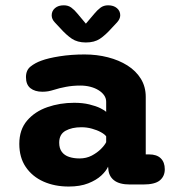

<svg xmlns="http://www.w3.org/2000/svg" viewBox="-20 -692 659 721"><path d="M468.2 0.8Q427.8 0.8 407.8 -15.3Q387.8 -31.3 386.7 -59.2L385.8 -66.2Q379 -50.2 360.3 -32.8Q341.7 -15.5 311.2 -3.5Q280.8 8.5 238 8.5Q185.2 8.5 143.2 -10.2Q101.2 -29 76.8 -64.8Q52.5 -100.5 52.5 -151.7Q52.5 -205 81.7 -239.1Q110.8 -273.2 157.9 -289.6Q205 -306 258.5 -306Q290.5 -306 315.5 -299.9Q340.5 -293.8 356.8 -285.8Q373 -277.7 378.7 -271.8V-310Q378.7 -323 371.1 -334Q363.5 -345 350.2 -353.2Q337 -361.5 319.4 -366.1Q301.8 -370.7 281.8 -370.7Q253 -370.7 227.8 -365.9Q202.5 -361.2 182.7 -354.7Q171.5 -351.2 161.3 -349.3Q151.2 -347.5 139.2 -347.5Q111.2 -347.5 94.3 -360.8Q77.5 -374.2 77.5 -402.3Q77.5 -428.5 94.8 -442.2Q112.2 -456 135.2 -464.2Q160.5 -473.7 203.8 -480.6Q247.2 -487.5 297.8 -487.5Q343.7 -487.5 385.1 -476.9Q426.5 -466.3 458.6 -446.1Q490.7 -425.8 509 -396.1Q527.3 -366.3 527.3 -328V-112.2H540Q568.8 -112.2 583.8 -97.4Q598.8 -82.7 598.8 -56.3Q598.8 -30.2 580.3 -14.7Q561.8 0.8 517.5 0.8ZM378.7 -180Q373.5 -187.5 359.1 -195.5Q344.7 -203.5 325.4 -208.8Q306.2 -214.2 285.7 -214.2Q250 -214.2 226.2 -201Q202.3 -187.8 202.3 -156.2Q202.3 -134.7 212.3 -121.5Q222.3 -108.3 239.7 -102.7Q257 -97 278.5 -97Q304.2 -97 324.8 -107.8Q345.3 -118.7 359.4 -132.9Q373.5 -147.2 378.7 -158.2ZM419.5 -607.9 399.9 -587Q376.1 -560.2 355.3 -546.4Q334.6 -532.5 302.4 -532.5Q270.8 -532.5 249.8 -546.6Q228.8 -560.7 205.4 -587L185.8 -607.9Q174.1 -620.1 174.1 -634.4Q174.1 -650.8 186.5 -661.5Q199 -672.1 219.2 -672.1Q236.2 -672.1 247.9 -663.4Q259.7 -654.8 270.5 -641.3L302.5 -603.1L334.8 -641.2Q345.2 -653.8 357.2 -663Q369.2 -672.1 386.2 -672.1Q406.4 -672.1 419 -661.5Q431.5 -650.9 431.5 -634.6Q431.5 -621.2 419.5 -607.9Z"/></svg>

Font: Sono ExtraLight
Style: Regular
Weight: 200
Designer: Tyler Finck
Foundry: Tyler Finck
Version: Version 2.112